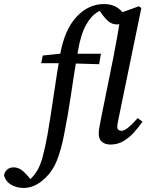

<svg xmlns="http://www.w3.org/2000/svg" viewBox="-160 -705 726 951"><path d="M387 11Q362 11 345.5 -2Q329 -15 329 -44Q329 -56 332 -73.5Q335 -91 341 -121L402 -423Q411 -471 421 -525.5Q431 -580 439 -642L528 -674L540 -665L429 -126Q421 -92 421 -77Q421 -67 427 -62Q433 -57 442 -57Q455 -57 475.5 -73.5Q496 -90 522 -120L546 -102Q526 -74 502.5 -48Q479 -22 450.5 -5.5Q422 11 387 11ZM356 -685Q396 -685 424 -665.5Q452 -646 459 -619Q455 -602 444.5 -593Q434 -584 421 -584Q399 -584 383 -595Q367 -606 348 -631L323 -667L375 -668Q347 -661 318 -642Q289 -623 264.5 -578.5Q240 -534 226 -452Q208 -349 192.5 -242Q177 -135 157 -36Q143 36 122.5 88.5Q102 141 65 176Q37 203 10 214.5Q-17 226 -42 226Q-77 226 -104 210.5Q-131 195 -140 164Q-138 147 -125 135.5Q-112 124 -93 124Q-72 124 -55 136Q-38 148 -23 166L1 194L-27 197Q-14 187 -1.5 174Q11 161 25 139Q41 111 52 69.5Q63 28 75 -36Q92 -136 106 -233.5Q120 -331 138 -435Q159 -556 218 -620.5Q277 -685 356 -685ZM44 -392 52 -430 168 -442V-439H340L331 -387L160 -392Z"/></svg>

Font: Lisu Bosa SemiBold
Style: Italic
Weight: 600
Italic angle: -19°
Designer: David Morse, Annie Olsen, Victor Gaultney, Frank Grießhammer (Latin)
Foundry: SIL International
Version: Version 2.000